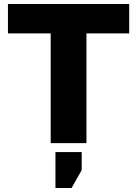

<svg xmlns="http://www.w3.org/2000/svg" viewBox="-20 -720 690 966"><path d="M235 0V-552H20V-700H630V-552H415V0ZM259 226V45H391V136L340 226Z"/></svg>

Font: Golos Text
Style: Bold
Weight: 700
Designer: A.Korolkova, Vitaly Kuzmin
Foundry: ParaType Ltd
Version: Version 2.004